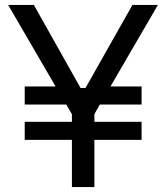

<svg xmlns="http://www.w3.org/2000/svg" viewBox="-20 -757 673 777"><path d="M271 0V-191H80V-264H271V-295L248 -334H80V-407H205L13 -737H117L306 -401H326L516 -737H619L427 -407H553V-334H384L362 -295V-264H553V-191H362V0Z"/></svg>

Font: Tomorrow
Style: Regular
Weight: 400
Designer: Tony de Marco, Monica Rizzolli
Foundry: Just in Type
Version: Version 2.002